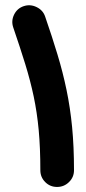

<svg xmlns="http://www.w3.org/2000/svg" viewBox="-20 -657 333 741"><path d="M71.8 -633.3Q96.7 -641.6 121.3 -629.6Q146 -617.7 154.3 -592.8Q181.2 -515.1 201.9 -446.5Q222.7 -377.9 236.8 -309.8Q251 -241.7 258.3 -166.5Q265.6 -91.3 265.6 0Q265.6 26.9 246.3 45.7Q227.1 64.5 200.2 64.5Q173.3 64.5 154.5 45.7Q135.7 26.9 135.7 0Q135.7 -85.9 129.4 -154.5Q123 -223.1 110.1 -284.4Q97.2 -345.7 77.4 -409.7Q57.6 -473.6 31.2 -550.8Q22.5 -576.2 34.4 -600.6Q46.4 -625 71.8 -633.3Z"/></svg>

Font: Mikhak-FD Bold
Style: Regular
Weight: 700
Designer: Amin Abedi
Version: Version 3.3